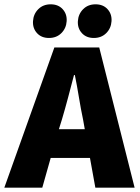

<svg xmlns="http://www.w3.org/2000/svg" viewBox="-47 -870 651 890"><path d="M346 -271 338 -316Q328 -363 319 -418Q310 -473 300 -522H296Q283 -472 268.5 -417.5Q254 -363 240 -316L226 -271ZM370 -138H188L149 0H-27L205 -650H413L577 0H395ZM180 -694Q145 -694 124.5 -716.5Q104 -739 106 -772Q108 -805 130.5 -827.5Q153 -850 188 -850Q223 -850 243.5 -827.5Q264 -805 262 -772Q260 -739 237.5 -716.5Q215 -694 180 -694ZM388 -694Q353 -694 332.5 -716.5Q312 -739 314 -772Q316 -805 338.5 -827.5Q361 -850 396 -850Q431 -850 451.5 -827.5Q472 -805 470 -772Q468 -739 445.5 -716.5Q423 -694 388 -694Z"/></svg>

Font: Kilde Sans Black
Style: Regular
Weight: 900
Italic angle: -3°
Designer: Paul D. Hunt
Foundry: Adobe Systems Incorporated
Version: Version 1.050;PS Version 1.000;hotconv 1.0.70;makeotf.lib2.5